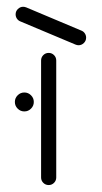

<svg xmlns="http://www.w3.org/2000/svg" viewBox="-20 -541 299 564"><path d="M25.9 -498.9Q25.9 -508.1 32.6 -514.6Q39.3 -521.1 48.1 -521.1Q52.2 -521.1 57 -519.3L220 -450.7Q225.9 -448.1 229.4 -442.6Q233 -437 233 -430.4Q233 -421.1 226.3 -414.6Q219.6 -408.1 210.7 -408.1Q206.7 -408.1 201.9 -410L38.9 -478.5Q33 -481.1 29.4 -486.7Q25.9 -492.2 25.9 -498.9ZM100.7 -19.6V-363.3Q100.7 -372.6 107.2 -379.1Q113.7 -385.6 123 -385.6Q132.2 -385.6 138.7 -379.1Q145.2 -372.6 145.2 -363.3V-19.6Q145.2 -10.4 138.7 -3.9Q132.2 2.6 123 2.6Q113.7 2.6 107.2 -3.9Q100.7 -10.4 100.7 -19.6ZM23.7 -241.5Q23.7 -253 31.9 -261.1Q40 -269.3 51.5 -269.3Q63 -269.3 71.1 -261.1Q79.3 -253 79.3 -241.5Q79.3 -230 71.1 -221.9Q63 -213.7 51.5 -213.7Q40 -213.7 31.9 -221.9Q23.7 -230 23.7 -241.5Z"/></svg>

Font: 26F Galaxy Hebrew
Style: Regular
Weight: 400
Designer: C₂₉H₂₅N₃O₅
Version: Version 1.000